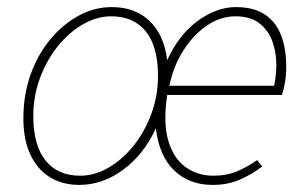

<svg xmlns="http://www.w3.org/2000/svg" viewBox="-20 -510 864 542"><path d="M204 12Q156 12 120.5 -10Q85 -32 65.5 -74Q46 -116 46 -176Q46 -243 66.5 -300Q87 -357 122.5 -399.5Q158 -442 202.5 -466Q247 -490 296 -490Q361 -490 402 -451Q443 -412 452 -340Q484 -411 537.5 -450.5Q591 -490 646 -490Q697 -490 728.5 -468.5Q760 -447 774 -409Q788 -371 788 -322Q788 -298 784.5 -277.5Q781 -257 776 -242H452Q440 -162 455.5 -111.5Q471 -61 505 -37.5Q539 -14 582 -14Q620 -14 649.5 -26.5Q679 -39 706 -58L720 -40Q693 -19 658.5 -3.5Q624 12 580 12Q514 12 471.5 -29Q429 -70 420 -148Q387 -75 328.5 -31.5Q270 12 204 12ZM206 -14Q247 -14 286 -36.5Q325 -59 356.5 -98Q388 -137 407 -188Q426 -239 426 -296Q426 -379 391.5 -421.5Q357 -464 294 -464Q254 -464 214.5 -441.5Q175 -419 143.5 -380Q112 -341 93 -290Q74 -239 74 -182Q74 -100 108.5 -57Q143 -14 206 -14ZM458 -268H754Q757 -283 758.5 -297.5Q760 -312 760 -328Q760 -362 749 -393Q738 -424 712.5 -444Q687 -464 644 -464Q603 -464 565 -438.5Q527 -413 498.5 -369Q470 -325 458 -268Z"/></svg>

Font: Source Sans 3
Style: Italic
Weight: 200
Italic angle: -11°
Designer: Paul D. Hunt
Foundry: Adobe
Version: Version 3.046;hotconv 1.0.118;makeotfexe 2.5.65603